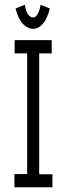

<svg xmlns="http://www.w3.org/2000/svg" viewBox="-20 -793 290 813"><path d="M41 0V-56H95V-567H42V-623H199V-567H146V-55H202V0ZM152 -773 191 -757Q180 -713 161.5 -692Q143 -671 120 -671Q97 -671 77 -692Q57 -713 46 -757L85 -773Q90 -743 99.5 -731Q109 -719 120 -719Q131 -719 139.5 -733.5Q148 -748 152 -773Z"/></svg>

Font: Inconsolata UltraCondensed
Style: Regular
Weight: 400
Width: 1
Monospace: yes
Designer: Raph Levien, Cyreal, Brenton Simpson
Foundry: Raph Levien, Cyreal, Google
Version: Version 3.000; ttfautohint (v1.8.2.53-6de2)